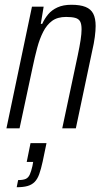

<svg xmlns="http://www.w3.org/2000/svg" viewBox="-20 -538 442 805"><path d="M7 0 114 -510H163L151 -438H157Q167 -460 182 -478Q197 -496 221 -507Q245 -518 279 -518Q316 -518 338.5 -509Q361 -500 371 -480.5Q381 -461 381 -429Q381 -410 377.5 -383Q374 -356 366 -322L298 0H241L306 -306Q314 -344 318 -370.5Q322 -397 322 -415Q322 -437 316 -448Q310 -459 295.5 -463Q281 -467 257 -467Q221 -467 198.5 -450.5Q176 -434 161 -404.5Q146 -375 136 -337.5Q126 -300 117 -257L62 0ZM50 247 56 217Q77 217 88 212Q99 207 105 193.5Q111 180 116 158L119 141H92L108 62H175L159 139Q152 171 144.5 192Q137 213 125 225Q113 237 95 242Q77 247 50 247Z"/></svg>

Font: Saira Condensed Light
Style: Italic
Weight: 300
Width: 3
Italic angle: -12°
Designer: Hector Gatti with collaboration of the Omnibus-Type team
Foundry: Omnibus-Type
Version: Version 1.101